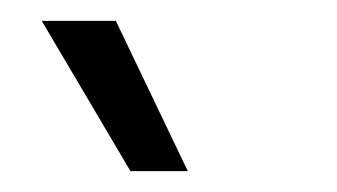

<svg xmlns="http://www.w3.org/2000/svg" viewBox="-20 -759 323 184"><path d="M105 -595 20 -739H91L160 -595Z"/></svg>

Font: Bricolage Grotesque ExtraLight
Style: Regular
Weight: 250
Designer: Mathieu Triay
Foundry: Atelier Triay
Version: Version 1.000;gftools[0.9.30]